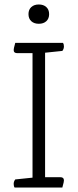

<svg xmlns="http://www.w3.org/2000/svg" viewBox="-20 -836 346 856"><path d="M258 0H45Q41 -6 41 -16Q41 -27 48 -36L125 -44V-599H57Q41 -599 41 -613Q41 -620 46 -637L48 -645H261Q265 -639 265 -629Q265 -618 258 -609L181 -601V-46H249Q265 -46 265 -32Q265 -25 260 -8ZM199 -773Q199 -753 186.5 -741.5Q174 -730 153 -730Q132 -730 119.5 -741.5Q107 -753 107 -773Q107 -793 119.5 -804.5Q132 -816 153 -816Q174 -816 186.5 -804.5Q199 -793 199 -773Z"/></svg>

Font: Scope One
Style: Regular
Weight: 400
Designer: Dalton Maag Ltd
Foundry: Dalton Maag Ltd
Version: Version 1.002; ttfautohint (v1.4.1) -l 11 -r 50 -G 50 -x 14 